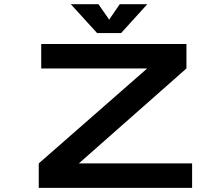

<svg xmlns="http://www.w3.org/2000/svg" viewBox="-20 -914 1090 934"><path d="M696.5 -893.5 569 -753H452.5L324.5 -893.5H459L511 -818.5L562.5 -893.5ZM363.5 -119H914.5V0H168.5V-119L696 -581H180.5V-700H887V-581Z"/></svg>

Font: League Mono Extended SemiBold
Style: Regular
Weight: 600
Width: 9
Designer: Tyler Finck
Foundry: The League of Moveable Type / Tyler Finck
Version: Version 2.210